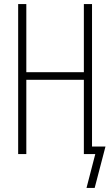

<svg xmlns="http://www.w3.org/2000/svg" viewBox="-20 -755 540 941"><path d="M404 166 447 0H391V-364H109V0H69V-735H109V-401H391V-735H431V-37H497L444 166Z"/></svg>

Font: Iosevka Term Curly Extralight
Style: Regular
Weight: 200
Designer: Belleve Invis
Foundry: Belleve Invis
Version: Version 32.3.0